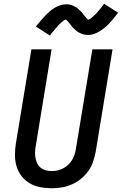

<svg xmlns="http://www.w3.org/2000/svg" viewBox="-20 -999 652 1027"><path d="M256 8Q224 8 194 2Q164 -4 138.5 -19Q113 -34 95 -57.5Q77 -81 68.5 -109.5Q60 -138 60 -169.5Q60 -201 65 -232L148 -735H256L171 -217Q168 -201 167.5 -185Q167 -169 170 -153.5Q173 -138 179.5 -124.5Q186 -111 198 -101.5Q210 -92 225 -88Q240 -84 257 -84Q280 -84 303 -92Q326 -100 344.5 -117.5Q363 -135 373 -157.5Q383 -180 386 -203L474 -735H582L492 -188Q487 -161 478 -134.5Q469 -108 452.5 -84.5Q436 -61 413 -42.5Q390 -24 364 -12.5Q338 -1 310.5 3.5Q283 8 256 8ZM247 -809 172 -857Q186 -874 198 -888.5Q210 -903 221.5 -915Q233 -927 244.5 -937Q256 -947 270.5 -956Q285 -965 301 -970.5Q317 -976 334 -976Q339 -976 344 -975.5Q349 -975 353.5 -974Q358 -973 363 -971.5Q368 -970 372 -968Q376 -966 380 -964Q384 -962 388.5 -959.5Q393 -957 396.5 -953.5Q400 -950 403.5 -946.5Q407 -943 410.5 -940Q414 -937 417 -933.5Q420 -930 422.5 -926.5Q425 -923 427.5 -920Q430 -917 434 -912Q438 -907 441 -903.5Q444 -900 448 -896.5Q452 -893 452 -892H451Q451 -894 455 -895Q459 -896 462 -898Q465 -900 469 -903.5Q473 -907 475 -908.5Q477 -910 479 -912Q481 -914 483 -916Q485 -918 487.5 -920Q490 -922 492.5 -924.5Q495 -927 497.5 -930Q500 -933 502.5 -936Q505 -939 508 -942Q511 -945 513.5 -948.5Q516 -952 519 -955.5Q522 -959 525 -963Q528 -967 531.5 -971Q535 -975 537 -979L612 -931Q598 -913 586.5 -899Q575 -885 563.5 -873Q552 -861 540 -851Q528 -841 513.5 -832Q499 -823 483.5 -817.5Q468 -812 451 -812Q446 -812 441 -812.5Q436 -813 431 -814Q426 -815 421.5 -816.5Q417 -818 412.5 -820Q408 -822 404 -824Q400 -826 396 -828.5Q392 -831 388 -834.5Q384 -838 380.5 -841.5Q377 -845 373.5 -848Q370 -851 367 -854.5Q364 -858 361.5 -861.5Q359 -865 356.5 -868Q354 -871 350 -876Q346 -881 343 -884.5Q340 -888 336 -891.5Q332 -895 332 -896H333Q333 -894 329 -893Q325 -892 322 -890Q319 -888 315 -884.5Q311 -881 309 -879.5Q307 -878 305 -876Q303 -874 301 -872Q299 -870 296.5 -868Q294 -866 292 -863.5Q290 -861 287.5 -858Q285 -855 282.5 -852Q280 -849 277 -846Q274 -843 271.5 -839.5Q269 -836 265.5 -832.5Q262 -829 259 -825Q256 -821 253 -817Q250 -813 247 -809Z"/></svg>

Font: Iosevka SmBd Ex Obl
Style: Regular
Weight: 600
Width: 7
Italic angle: -9°
Monospace: yes
Designer: Belleve Invis
Foundry: Belleve Invis
Version: Version 32.5.0; ttfautohint (v1.8.4)